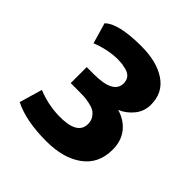

<svg xmlns="http://www.w3.org/2000/svg" viewBox="-157 -672 815 815"><g transform="rotate(45 251.0 -264.5)"><path d="M462 -153Q462 -69 400.5 -24Q339 21 237 21Q114 21 40 -17L70 -120Q131 -95 196 -93Q311 -90 311 -156Q311 -176 301.5 -190Q292 -204 280 -211Q268 -218 247 -222Q226 -226 213 -226.5Q200 -227 179 -227H136V-323H179Q296 -323 296 -385Q296 -429 244 -436Q231 -440 202 -440Q142 -438 85 -415L58 -508Q100 -550 238 -550Q330 -550 386 -512.5Q442 -475 442 -403Q442 -363 417.5 -333Q393 -303 359 -289Q407 -275 434.5 -240Q462 -205 462 -153Z"/></g></svg>

Font: Repo
Style: Bold
Weight: 700
Designer: Stefan Peev
Foundry: Context Ltd
Version: Version 001.000